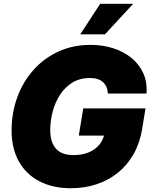

<svg xmlns="http://www.w3.org/2000/svg" viewBox="-20 -972 790 1002"><path d="M350.6 10.3Q254.9 10.3 185.3 -26.1Q115.7 -62.5 78.1 -130.1Q40.5 -197.8 40.5 -291.5Q40.5 -383.3 70.1 -464.1Q99.6 -544.9 154.3 -606.4Q209 -668 284.7 -702.9Q360.4 -737.8 452.6 -737.8Q515.1 -737.8 570.1 -720.5Q625 -703.1 665.8 -669.9Q706.5 -636.7 727.8 -589.8Q749 -543 744.6 -483.9H543Q542 -502.9 535.4 -518.1Q528.8 -533.2 517.1 -543.7Q505.4 -554.2 488.5 -559.6Q471.7 -564.9 449.2 -564.9Q396.5 -564.9 357.4 -540.8Q318.4 -516.6 292.7 -476.6Q267.1 -436.5 254.6 -388.7Q242.2 -340.8 242.2 -293Q242.2 -230 272 -196.3Q301.8 -162.6 362.8 -162.6Q409.7 -162.6 443.8 -177.2Q478 -191.9 498.8 -217.3Q519.5 -242.7 524.9 -274.4L559.6 -264.2H391.1L414.6 -406.2H739.3L721.7 -297.9Q709.5 -224.6 676.8 -167.2Q644 -109.9 595 -70.3Q545.9 -30.8 483.6 -10.3Q421.4 10.3 350.6 10.3ZM398.9 -793 502.9 -952.1H674.8L527.8 -793Z"/></svg>

Font: Inter 20pt Black
Style: Italic
Weight: 900
Italic angle: -9.3988°
Version: Version 4.001;git-66647c0bb